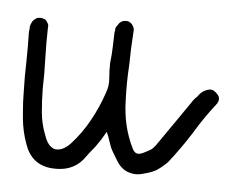

<svg xmlns="http://www.w3.org/2000/svg" viewBox="-20 -195 268 217"><path d="M74.2 -14.6Q60.5 -1 38.1 -4.9Q15.6 -8.8 9.8 -32.2Q5.9 -46.9 5.9 -61.5Q5.9 -65.4 5.9 -68.4Q5.9 -80.1 6.8 -90.8Q7.8 -108.4 9.8 -125Q11.7 -142.6 12.7 -159.2Q13.7 -162.1 13.7 -165Q14.6 -168 16.6 -170.9Q19.5 -173.8 22.5 -174.8Q23.4 -174.8 25.4 -174.8Q27.3 -174.8 29.3 -173.8Q32.2 -172.9 33.2 -169.9Q35.2 -167 34.2 -164.1Q32.2 -146.5 31.2 -128.9Q30.3 -111.3 28.3 -94.7Q27.3 -81.1 27.3 -68.4Q27.3 -54.7 31.2 -42Q34.2 -29.3 42 -26.4Q50.8 -24.4 60.5 -33.2Q73.2 -44.9 83 -59.6Q92.8 -74.2 99.6 -89.8Q103.5 -97.7 103.5 -106.4Q103.5 -115.2 104.5 -124Q106.4 -132.8 107.4 -141.6Q108.4 -150.4 109.4 -158.2Q110.4 -161.1 110.4 -163.1Q111.3 -165 113.3 -167Q115.2 -169.9 118.2 -170.9Q121.1 -171.9 125 -170.9Q128.9 -168.9 129.9 -166Q131.8 -163.1 130.9 -159.2Q127.9 -140.6 126 -121.1Q123 -101.6 122.1 -82Q121.1 -67.4 123 -53.7Q125 -40 129.9 -27.3Q131.8 -22.5 134.8 -21.5Q137.7 -20.5 142.6 -22.5Q147.5 -24.4 151.4 -26.4Q155.3 -29.3 158.2 -33.2Q168 -44.9 177.7 -56.6Q186.5 -67.4 196.3 -79.1Q199.2 -83 203.1 -85.9Q206.1 -89.8 210 -91.8Q213.9 -93.8 217.8 -93.8Q220.7 -93.8 223.6 -90.8Q227.5 -86.9 227.5 -84Q227.5 -80.1 224.6 -77.1Q210 -61.5 197.3 -43.9Q184.6 -27.3 169.9 -11.7Q164.1 -6.8 157.2 -2.9Q150.4 0 143.6 1Q139.6 2 135.7 2Q130.9 2 126 0Q118.2 -2.9 113.3 -11.7Q111.3 -15.6 109.4 -19.5Q107.4 -23.4 105.5 -28.3Q104.5 -32.2 103.5 -36.1Q102.5 -41 100.6 -45.9Q94.7 -37.1 87.9 -29.3Q81.1 -22.5 74.2 -14.6Z"/></svg>

Font: Chain Script-Pehr4
Style: Regular
Weight: 400
Designer: Pehr
Version: Version 1.0